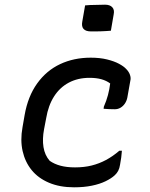

<svg xmlns="http://www.w3.org/2000/svg" viewBox="-20 -788 640 819"><path d="M367 -542Q406 -542 436.5 -534.5Q467 -527 487.5 -516Q508 -505 518 -494Q530 -482 534.5 -468.5Q539 -455 536 -444L523 -371Q520 -357 512.5 -346Q505 -335 494 -328.5Q483 -322 470 -322Q458 -322 446 -322.5Q434 -323 422 -324L423 -333Q434 -358 440.5 -382.5Q447 -407 450 -432Q434 -444 412.5 -450Q391 -456 362 -456Q312 -456 273.5 -435.5Q235 -415 210.5 -376.5Q186 -338 177 -284L168 -237Q160 -195 165.5 -160.5Q171 -126 192 -102Q212 -88 238.5 -81Q265 -74 300 -74Q339 -74 371 -82Q403 -90 432 -105.5Q461 -121 489 -145H500Q499 -130 497 -115.5Q495 -101 492 -85Q490 -71 484.5 -60Q479 -49 469 -40Q455 -27 430.5 -15Q406 -3 372 4Q338 11 296 11Q235 11 189 -8.5Q143 -28 115 -62.5Q87 -97 76.5 -143.5Q66 -190 76 -245L85 -297Q99 -377 138.5 -432Q178 -487 236.5 -514.5Q295 -542 367 -542ZM343 -765Q353 -766 363.5 -766.5Q374 -767 385 -767Q396 -767 407 -767.5Q418 -768 428 -768Q449 -768 459 -757Q469 -746 465 -727L453 -657Q443 -656 432.5 -655.5Q422 -655 411 -654.5Q400 -654 389.5 -654Q379 -654 368 -654Q346 -654 336.5 -664.5Q327 -675 331 -696Z"/></svg>

Font: Rec Mono Semicasual
Style: Italic
Weight: 400
Italic angle: -10°
Version: Version 1.085; ttfautohint (v1.8.4.7-5d5b)